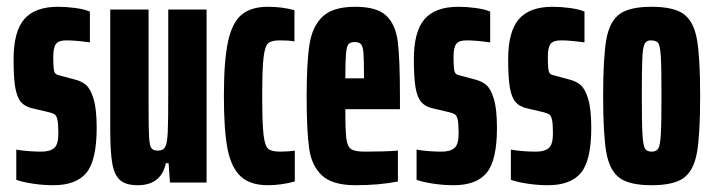

<svg xmlns="http://www.w3.org/2000/svg" viewBox="-20 -538 2106 566"><path d="M28 -8V-97Q44 -94 64 -92.5Q84 -91 102 -91Q127 -91 139.5 -101.5Q152 -112 152 -144Q152 -172 149.5 -184Q147 -196 142 -200Q137 -204 125 -207L74 -219Q53 -224 41.5 -237.5Q30 -251 25 -280Q20 -309 20 -363Q20 -445 51.5 -481.5Q83 -518 151 -518Q175 -518 201.5 -514.5Q228 -511 245 -504V-413Q203 -419 175 -419Q153 -419 145 -408.5Q137 -398 137 -370Q137 -345 138.5 -334.5Q140 -324 144 -320.5Q148 -317 158 -315L199 -304Q220 -299 233.5 -287.5Q247 -276 256 -246Q265 -216 265 -161Q265 -66 235 -29Q205 8 137 8Q108 8 77.5 3.5Q47 -1 28 -8Z M305 -156V-510H418V-227Q418 -159 419.5 -133.5Q421 -108 426.5 -101Q432 -94 446 -94Q461 -94 467 -105Q473 -116 474.5 -148Q476 -180 476 -264V-510H589V0H481L477 -57H469Q455 8 386 8Q351 8 334 -7Q317 -22 311 -56Q305 -90 305 -156Z M640 -255Q640 -358 652 -414.5Q664 -471 692 -494.5Q720 -518 770 -518Q811 -518 848 -508V-416Q832 -419 805 -419Q780 -419 770.5 -410.5Q761 -402 757 -369Q753 -336 753 -255Q753 -173 757 -140Q761 -107 771 -99Q781 -91 806 -91Q830 -91 849 -94V-3Q808 8 770 8Q717 8 689 -18.5Q661 -45 650.5 -100.5Q640 -156 640 -255Z M1159 -216H998Q998 -153 1001 -129.5Q1004 -106 1015 -98.5Q1026 -91 1056 -91Q1116 -91 1153 -94V-3Q1098 8 1028 8Q961 8 930 -20Q899 -48 891.5 -99.5Q884 -151 884 -254Q884 -355 892.5 -408Q901 -461 931.5 -489.5Q962 -518 1027 -518Q1091 -518 1118.5 -492Q1146 -466 1152.5 -416Q1159 -366 1159 -254ZM998 -307H1053V-310Q1053 -361 1051.5 -381Q1050 -401 1044.5 -407.5Q1039 -414 1026 -414Q1013 -414 1007.5 -408Q1002 -402 1000 -380Q998 -358 998 -307Z M1208 -8V-97Q1224 -94 1244 -92.5Q1264 -91 1282 -91Q1307 -91 1319.5 -101.5Q1332 -112 1332 -144Q1332 -172 1329.5 -184Q1327 -196 1322 -200Q1317 -204 1305 -207L1254 -219Q1233 -224 1221.5 -237.5Q1210 -251 1205 -280Q1200 -309 1200 -363Q1200 -445 1231.5 -481.5Q1263 -518 1331 -518Q1355 -518 1381.5 -514.5Q1408 -511 1425 -504V-413Q1383 -419 1355 -419Q1333 -419 1325 -408.5Q1317 -398 1317 -370Q1317 -345 1318.5 -334.5Q1320 -324 1324 -320.5Q1328 -317 1338 -315L1379 -304Q1400 -299 1413.5 -287.5Q1427 -276 1436 -246Q1445 -216 1445 -161Q1445 -66 1415 -29Q1385 8 1317 8Q1288 8 1257.5 3.5Q1227 -1 1208 -8Z M1486 -8V-97Q1502 -94 1522 -92.5Q1542 -91 1560 -91Q1585 -91 1597.5 -101.5Q1610 -112 1610 -144Q1610 -172 1607.5 -184Q1605 -196 1600 -200Q1595 -204 1583 -207L1532 -219Q1511 -224 1499.5 -237.5Q1488 -251 1483 -280Q1478 -309 1478 -363Q1478 -445 1509.5 -481.5Q1541 -518 1609 -518Q1633 -518 1659.5 -514.5Q1686 -511 1703 -504V-413Q1661 -419 1633 -419Q1611 -419 1603 -408.5Q1595 -398 1595 -370Q1595 -345 1596.5 -334.5Q1598 -324 1602 -320.5Q1606 -317 1616 -315L1657 -304Q1678 -299 1691.5 -287.5Q1705 -276 1714 -246Q1723 -216 1723 -161Q1723 -66 1693 -29Q1663 8 1595 8Q1566 8 1535.5 3.5Q1505 -1 1486 -8Z M1758 -255Q1758 -369 1767.5 -422Q1777 -475 1806.5 -496.5Q1836 -518 1901 -518Q1966 -518 1995.5 -496.5Q2025 -475 2034.5 -422Q2044 -369 2044 -255Q2044 -141 2034.5 -88Q2025 -35 1995.5 -13.5Q1966 8 1901 8Q1836 8 1806.5 -13.5Q1777 -35 1767.5 -88Q1758 -141 1758 -255ZM1930 -255Q1930 -340 1928 -372Q1926 -404 1920 -411.5Q1914 -419 1898 -419Q1886 -419 1880.5 -409Q1875 -399 1873.5 -366.5Q1872 -334 1872 -255Q1872 -173 1874 -141Q1876 -109 1881.5 -100Q1887 -91 1901 -91Q1915 -91 1920.5 -100Q1926 -109 1928 -141Q1930 -173 1930 -255Z"/></svg>

Font: Saira Ultra Condensed ExtraBold
Style: Regular
Weight: 800
Width: 1
Designer: Hector Gatti with collaboration of the Omnibus-Type team
Foundry: Omnibus-Type
Version: Version 1.001; ttfautohint (v1.8)